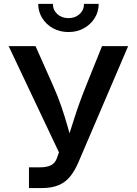

<svg xmlns="http://www.w3.org/2000/svg" viewBox="-20 -964 701 984"><path d="M128.4 0V-106.4H184.1Q220.7 -106.4 241.7 -117.4Q262.7 -128.4 271.5 -153.3L282.2 -183.1L24.4 -727.5H162.1L250.5 -528.8Q276.9 -469.7 294.7 -417.5Q312.5 -365.2 325.9 -317.6Q339.4 -270 352.5 -224.6H318.4Q337.9 -286.1 362.1 -361.8Q386.2 -437.5 422.9 -528.8L502.9 -727.5H636.7L381.3 -130.9Q363.8 -90.3 340.6 -60.8Q317.4 -31.2 281.7 -15.6Q246.1 0 191.4 0ZM331.1 -799.8Q287.1 -799.8 252.2 -818.8Q217.3 -837.9 196.5 -871.1Q175.8 -904.3 175.8 -944.3H251Q251 -912.6 273.7 -891.8Q296.4 -871.1 331.1 -871.1Q365.2 -871.1 387.9 -891.8Q410.6 -912.6 410.6 -944.3H485.8Q485.8 -904.3 465.3 -871.3Q444.8 -838.4 409.9 -819.1Q375 -799.8 331.1 -799.8Z"/></svg>

Font: Inter Cardless
Style: Medium
Weight: 500
Designer: Rasmus Andersson
Foundry: rsms
Version: Version 4.001;git-9221beed3